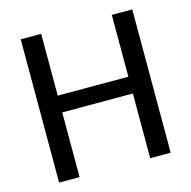

<svg xmlns="http://www.w3.org/2000/svg" viewBox="-103 -803 903 906"><g transform="rotate(-15 348.5 -350.0)"><path d="M521 0V-700H621V0ZM76 0V-700H176V0ZM159 -316V-398H543V-316Z"/></g></svg>

Font: DM Sans 9pt Medium
Style: Regular
Weight: 500
Version: Version 4.004;gftools[0.9.30]